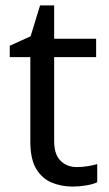

<svg xmlns="http://www.w3.org/2000/svg" viewBox="-20 -679 401 709"><path d="M264 -62Q284 -62 305 -65.5Q326 -69 339 -73V-6Q325 1 299 5.5Q273 10 249 10Q207 10 171.5 -4.5Q136 -19 114 -55Q92 -91 92 -156V-468H16V-510L93 -545L128 -659H180V-536H335V-468H180V-158Q180 -109 203.5 -85.5Q227 -62 264 -62Z"/></svg>

Font: Noto Sans PhagsPa
Style: Regular
Weight: 400
Designer: Monotype Design Team
Foundry: Monotype Imaging Inc.
Version: Version 2.004; ttfautohint (v1.8.4.7-5d5b)